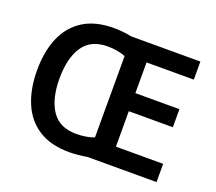

<svg xmlns="http://www.w3.org/2000/svg" viewBox="-122 -892 1201 1069"><g transform="rotate(20 478.0 -357.5)"><path d="M382 -725Q408 -725 436.5 -722Q465 -719 487 -714H897V-607H617V-425H878V-318H617V-108H897V0H488Q466 4 437 7Q408 10 383 10Q273 10 201 -36Q129 -82 94 -165Q59 -248 59 -359Q59 -470 94 -552Q129 -634 200.5 -679.5Q272 -725 382 -725ZM385 -617Q285 -617 238.5 -548Q192 -479 192 -358Q192 -237 238.5 -168Q285 -99 384 -99Q412 -99 441 -103.5Q470 -108 490 -117V-598Q470 -607 441.5 -612Q413 -617 385 -617Z"/></g></svg>

Font: Noto Sans Hanifi Rohingya SemiBold
Style: Regular
Weight: 600
Version: Version 2.101